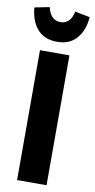

<svg xmlns="http://www.w3.org/2000/svg" viewBox="-123 -967 497 1009"><g transform="rotate(10 125.5 -462.5)"><path d="M126 -752Q58.1 -752 20.8 -794.7Q-16.6 -837.4 -22 -909.2L57.1 -924.8Q72.8 -856.9 126 -856.9Q152.8 -856.9 169.9 -874.5Q187 -892.1 192.9 -924.8L272.9 -909.2Q267.6 -837.9 230.2 -794.9Q192.9 -752 126 -752ZM203.1 -692.9V0H45.9V-692.9Z"/></g></svg>

Font: Fira Sans Compressed
Style: Bold
Weight: 700
Width: 1
Designer: Carrois Corporate & Edenspiekermann AG
Foundry: Carrois Corporate GbR & Edenspiekermann AG
Version: Version 4.203;PS 004.203;hotconv 1.0.88;makeotf.lib2.5.64775